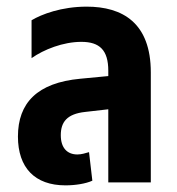

<svg xmlns="http://www.w3.org/2000/svg" viewBox="-20 -549 533 578"><path d="M177 9C207 9 238 4 258 -5L248 -91C238 -88 225 -84 213 -84C183 -84 163 -103 163 -142C163 -182 182 -206 236 -212L306 -220V0H434V-331C434 -480 349 -529 241 -529C165 -529 105 -506 75 -488V-374C112 -400 170 -423 225 -423C280 -423 306 -398 306 -336V-320L222 -312C92 -300 34 -239 34 -138C34 -44 85 9 177 9Z"/></svg>

Font: Noto Sans Thai UI ExtCond
Style: Bold
Weight: 700
Width: 2
Designer: Monotype Design Team
Foundry: Monotype Imaging Inc.
Version: Version 2.000